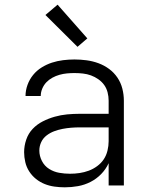

<svg xmlns="http://www.w3.org/2000/svg" viewBox="-20 -792 640 820"><path d="M257 8Q235 8 213 5Q191 2 171 -6Q151 -14 134 -27.5Q117 -41 105 -59.5Q93 -78 88 -99.5Q83 -121 83 -142Q83 -169 92 -195.5Q101 -222 119.5 -241.5Q138 -261 162.5 -273.5Q187 -286 213.5 -293.5Q240 -301 267 -303.5Q294 -306 321 -306H444V-362Q444 -380 439.5 -397.5Q435 -415 425 -429Q415 -443 400 -453.5Q385 -464 368.5 -470Q352 -476 334 -478Q316 -480 298 -480Q282 -480 266 -478.5Q250 -477 234 -472.5Q218 -468 203.5 -460Q189 -452 178 -440.5Q167 -429 160.5 -413.5Q154 -398 154 -382H89Q89 -382 89 -382Q89 -382 89 -382Q89 -406 97.5 -429.5Q106 -453 121.5 -472Q137 -491 158 -504Q179 -517 202 -524.5Q225 -532 249.5 -535Q274 -538 298 -538Q324 -538 350 -534.5Q376 -531 400.5 -522Q425 -513 446 -497.5Q467 -482 481.5 -460.5Q496 -439 502.5 -413.5Q509 -388 509 -362V0H444V-95Q432 -69 412 -48.5Q392 -28 366.5 -15Q341 -2 313 3Q285 8 257 8ZM279 -50Q300 -50 320 -53Q340 -56 359 -63Q378 -70 395 -82.5Q412 -95 423 -111.5Q434 -128 439 -148.5Q444 -169 444 -189V-248H321Q302 -248 283.5 -246.5Q265 -245 247 -241.5Q229 -238 211.5 -231.5Q194 -225 179 -213.5Q164 -202 156 -185Q148 -168 148 -149Q148 -126 159 -104.5Q170 -83 190 -70.5Q210 -58 233 -54Q256 -50 279 -50ZM311 -592 174 -728 226 -772 353 -628Z"/></svg>

Font: Iosevka Curly Light Extended
Style: Regular
Weight: 300
Width: 7
Monospace: yes
Designer: Belleve Invis
Foundry: Belleve Invis
Version: Version 11.1.0; ttfautohint (v1.8.3)